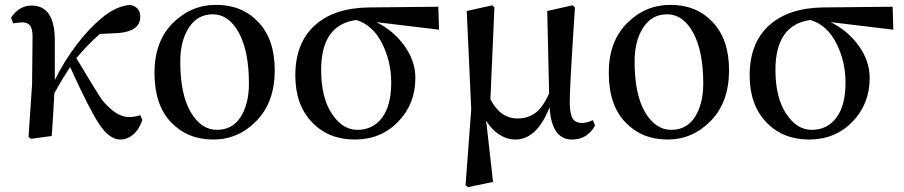

<svg xmlns="http://www.w3.org/2000/svg" viewBox="-20 -561 3728 792"><path d="M558.6 -85.9 567.4 -66.4Q553.7 -26.4 529.3 -5.9Q504.9 14.6 476.6 14.6Q431.6 14.6 390.1 -47.4Q348.6 -109.4 269.5 -284.2Q234.4 -232.4 204.1 -175.8Q198.2 -61.5 193.4 0L107.4 11.7L97.7 3.9L112.3 -213.9L114.3 -409.2Q114.3 -441.4 104.5 -455.1Q94.7 -468.8 70.3 -468.8Q64.5 -468.8 49.8 -466.8Q35.2 -464.8 34.2 -464.8L25.4 -488.3Q59.6 -538.1 110.4 -538.1Q206.1 -538.1 206.1 -393.6V-230.5Q244.1 -308.6 296.4 -377Q348.6 -445.3 400.4 -487.3Q457 -535.2 516.6 -541Q558.6 -532.2 558.6 -492.2Q558.6 -432.6 469.7 -424.8L391.6 -420.9Q342.8 -377.9 294.9 -321.3Q381.8 -175.8 401.4 -148.4Q457 -81.1 507.8 -78.1Q537.1 -78.1 558.6 -85.9Z M859.4 14.6Q753.9 14.6 685.5 -56.6Q617.2 -127.9 617.2 -260.7Q617.2 -389.6 692.4 -465.3Q767.6 -541 872.1 -541Q978.5 -541 1045.9 -469.7Q1113.3 -398.4 1113.3 -271.5Q1113.3 -139.6 1038.1 -62.5Q962.9 14.6 859.4 14.6ZM875 -25.4Q938.5 -25.4 972.7 -78.6Q1006.8 -131.8 1006.8 -216.8Q1006.8 -349.6 965.3 -425.8Q923.8 -502 857.4 -502Q794.9 -502 759.3 -447.3Q723.6 -392.6 723.6 -307.6Q723.6 -171.9 766.6 -98.6Q809.6 -25.4 875 -25.4Z M1454.1 -25.4Q1518.6 -25.4 1556.2 -75.7Q1593.8 -126 1593.8 -220.7Q1593.8 -307.6 1555.7 -382.8Q1517.6 -458 1449.2 -478.5Q1304.7 -459 1304.7 -272.5Q1304.7 -159.2 1348.6 -92.3Q1392.6 -25.4 1454.1 -25.4ZM1791 -438.5 1532.2 -469.7Q1602.5 -435.5 1647.9 -372.6Q1693.4 -309.6 1693.4 -239.3Q1693.4 -131.8 1622.1 -58.6Q1550.8 14.6 1443.4 14.6Q1335 14.6 1266.6 -57.1Q1198.2 -128.9 1198.2 -250Q1198.2 -382.8 1277.8 -455.6Q1357.4 -528.3 1501 -530.3L1788.1 -533.2Z M2425.8 -65.4 2434.6 -43Q2402.3 14.6 2339.8 14.6Q2254.9 14.6 2247.1 -119.1Q2195.3 14.6 2105.5 14.6Q2071.3 14.6 2039.1 -6.3Q2006.8 -27.3 1985.4 -63.5L2013.7 189.5L1910.2 210.9L1900.4 203.1L1923.8 -110.4L1905.3 -515.6L2010.7 -539.1L2019.5 -530.3Q2003.9 -181.6 2002.9 -151.4Q2043.9 -72.3 2115.2 -72.3Q2157.2 -72.3 2188.5 -95.2Q2219.7 -118.2 2245.1 -175.8L2237.3 -515.6L2341.8 -539.1L2351.6 -530.3Q2329.1 -187.5 2330.1 -136.7Q2331.1 -88.9 2342.8 -71.3Q2354.5 -53.7 2381.8 -53.7Q2400.4 -53.7 2425.8 -65.4Z M2733.4 14.6Q2627.9 14.6 2559.6 -56.6Q2491.2 -127.9 2491.2 -260.7Q2491.2 -389.6 2566.4 -465.3Q2641.6 -541 2746.1 -541Q2852.5 -541 2919.9 -469.7Q2987.3 -398.4 2987.3 -271.5Q2987.3 -139.6 2912.1 -62.5Q2836.9 14.6 2733.4 14.6ZM2749 -25.4Q2812.5 -25.4 2846.7 -78.6Q2880.9 -131.8 2880.9 -216.8Q2880.9 -349.6 2839.4 -425.8Q2797.9 -502 2731.4 -502Q2668.9 -502 2633.3 -447.3Q2597.7 -392.6 2597.7 -307.6Q2597.7 -171.9 2640.6 -98.6Q2683.6 -25.4 2749 -25.4Z M3328.1 -25.4Q3392.6 -25.4 3430.2 -75.7Q3467.8 -126 3467.8 -220.7Q3467.8 -307.6 3429.7 -382.8Q3391.6 -458 3323.2 -478.5Q3178.7 -459 3178.7 -272.5Q3178.7 -159.2 3222.7 -92.3Q3266.6 -25.4 3328.1 -25.4ZM3665 -438.5 3406.2 -469.7Q3476.6 -435.5 3522 -372.6Q3567.4 -309.6 3567.4 -239.3Q3567.4 -131.8 3496.1 -58.6Q3424.8 14.6 3317.4 14.6Q3209 14.6 3140.6 -57.1Q3072.3 -128.9 3072.3 -250Q3072.3 -382.8 3151.9 -455.6Q3231.4 -528.3 3375 -530.3L3662.1 -533.2Z"/></svg>

Font: GenYoMin TW TTF SemiBold
Style: Regular
Weight: 600
Version: Version 1.300